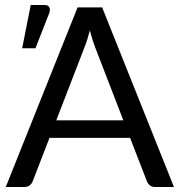

<svg xmlns="http://www.w3.org/2000/svg" viewBox="-20 -746 717 766"><path d="M472 -266 359.5 -557.5Q354.5 -570.5 349 -587.8Q343.5 -605 338.5 -624.5Q328 -584 317 -557L204.5 -266ZM674 0H599Q586 0 578 -6.5Q570 -13 566 -23L499 -196H177.5L110.5 -23Q107.5 -14 99 -7Q90.5 0 78 0H3L289.5 -716.5H387.5ZM68.5 -553.5 102.5 -726H158Q171.5 -726 176.5 -717.2Q181.5 -708.5 176.5 -694L121.5 -553.5Z"/></svg>

Font: Lato-Regular
Style: Regular
Weight: 400
Designer: Lukasz Dziedzic with Adam Twardoch and Botio Nikoltchev
Foundry: tyPoland Lukasz Dziedzic
Version: Version 2.015; 2015-08-06; http://www.latofonts.com/